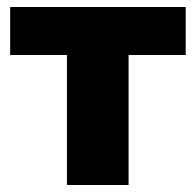

<svg xmlns="http://www.w3.org/2000/svg" viewBox="-20 -528 558 548"><path d="M171 0V-371H9V-508H510V-371H347V0Z"/></svg>

Font: Mulish Black
Style: Regular
Weight: 900
Designer: Vernon Adams
Foundry: Vernon Adams
Version: Version 3.603; ttfautohint (v1.8.3)